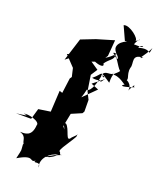

<svg xmlns="http://www.w3.org/2000/svg" viewBox="-151 -1019 1001 1200"><g transform="rotate(15 350.0 -419.5)"><path d="M263 0C321 -23 276 -17 335 -33C313 -30 330 -40 314 -53C314 -76 413 -177 393 -178C393 -182 420 -198 366 -155C333 -109 340 -203 308 -231C263 -216 294 -249 309 -191L297 -210L322 -296L392 -319L401 -332L407 -409L387 -460L380 -564L412 -605L363 -645L413 -657L453 -706L471 -812L354 -788L258 -760L197 -613L289 -672L202 -651L261 -577L269 -520L259 -508L237 -409L218 -417L198 -277L118 -272L91 -202L-9 -211C49 -213 79 -214 39 -221C62 -230 151 -199 135 -172C123 -95 78 -102 45 -106C96 -83 68 -58 93 -27C67 -8 136 -30 83 -37C81 15 89 -14 65 60C177 6 147 67 186 43C164 69 224 34 214 80C202 19 262 -24 313 -30L234 5ZM559 -824C567 -833 483 -812 486 -764C491 -729 535 -713 507 -697C526 -702 444 -747 504 -732C456 -695 434 -682 361 -666C400 -634 455 -625 438 -653C467 -689 499 -691 498 -727C516 -694 553 -614 555 -639C525 -600 510 -626 504 -546C422 -611 460 -592 393 -548C445 -533 449 -560 450 -536C511 -605 465 -552 548 -629L468 -558L399 -512L448 -487L363 -416C353 -407 366 -420 380 -468C409 -462 437 -536 447 -579C479 -553 464 -591 443 -574C458 -626 511 -581 517 -618C520 -602 465 -564 474 -596C544 -621 585 -566 600 -560C565 -543 599 -542 671 -561C644 -550 683 -608 630 -529C650 -568 592 -612 585 -584C634 -588 591 -618 608 -671C624 -700 588 -758 670 -752C626 -732 675 -764 709 -825C689 -755 716 -825 623 -804C633 -840 696 -803 591 -818C615 -871 641 -858 594 -841C612 -854 535 -931 498 -917L531 -824Z"/></g></svg>

Font: Hussar Lance
Style: Italic
Weight: 700
Foundry: Cannot Into Space Fonts, PlusOne Fonts
Version: Version 2.27